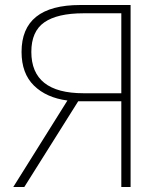

<svg xmlns="http://www.w3.org/2000/svg" viewBox="-20 -746 651 766"><path d="M464 -374V-693H313Q209 -693 157 -657Q105 -621 105 -539Q105 -374 313 -374ZM300 -726H501V0H464V-342H292L77 0H33L249 -345Q165 -356 115.5 -404.5Q66 -453 66 -539Q66 -726 300 -726Z"/></svg>

Font: Noto Sans Korean Thin
Style: Regular
Weight: 250
Designer: Ryoko NISHIZUKA  (kana & ideographs); Paul D. Hunt (Latin, Greek & Cyrillic); Wenlong ZHANG  (bopomofo); Sandoll Communi
Foundry: Adobe Systems Incorporated
Version: Version 1.0001;PS 1;hotconv 1.0.78;makeotf.lib2.5.61930